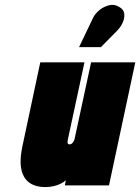

<svg xmlns="http://www.w3.org/2000/svg" viewBox="-20 -755 571 782"><path d="M457 -630Q471 -644 479.5 -662.5Q488 -681 486 -699Q484 -717 465 -727Q446 -739 424 -733.5Q402 -728 384 -713Q366 -698 358 -680L302 -563H391ZM248 -21 244 0H424L531 -501H351L284 -190Q283 -185 281 -181Q279 -177 276 -173.5Q273 -170 269.5 -168.5Q266 -167 263 -167Q260 -167 257.5 -169Q255 -171 255 -175Q255 -179 256 -185L324 -501H144L71 -158Q63 -119 64 -91Q65 -63 73.5 -44Q82 -25 95.5 -14Q109 -3 127 2Q145 7 164 7Q181 7 197 3.5Q213 0 226.5 -6.5Q240 -13 248 -21Z"/></svg>

Font: Advent Pro Black
Style: Italic
Weight: 900
Italic angle: -12°
Version: Version 3.000